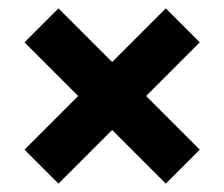

<svg xmlns="http://www.w3.org/2000/svg" viewBox="-20 -609 535 458"><path d="M119.5 -171 38.5 -252 166.5 -380 38.5 -508 119.5 -589 247.5 -461 375.5 -589 456.5 -508 328.5 -380 456.5 -252 375.5 -171 247.5 -299Z"/></svg>

Font: Encode Sans Condensed
Style: Bold
Weight: 700
Width: 3
Designer: Multiple Designers
Foundry: Impallari Type
Version: Version 2.000